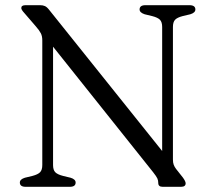

<svg xmlns="http://www.w3.org/2000/svg" viewBox="-20 -720 826 740"><path d="M271.5 -16.5Q271.5 0 249 0H79Q56.5 0 56.5 -16.5Q56.5 -29 76 -35L105 -42Q126 -47.5 134.5 -56.2Q143 -65 143 -84V-564.5Q143 -580.5 137.5 -591.5Q132 -602.5 118 -618.5L74 -669.5Q62 -682.5 62 -689Q62 -700 78.5 -700H135Q145.5 -700 153.2 -696.5Q161 -693 169.5 -682L605 -138V-616Q605 -635 596.5 -643.8Q588 -652.5 566.5 -658L537.5 -665Q518 -671.5 518 -683.5Q518 -700 540.5 -700H710Q733 -700 733 -683.5Q733 -671 713.5 -665L684 -658Q663 -652.5 654.8 -643.8Q646.5 -635 646.5 -616V-105Q646.5 -93 649.5 -85Q652.5 -77 658.5 -69L685 -35.5Q695.5 -21 695.5 -13.5Q695.5 0 677.5 0H607Q590 0 590 -14.5Q590 -24.5 586.5 -32.2Q583 -40 570 -56.5L184.5 -540V-84Q184.5 -65 193 -56.2Q201.5 -47.5 223 -42L252 -35Q271.5 -29 271.5 -16.5Z"/></svg>

Font: Fraunces 9pt Soft Light
Style: Regular
Weight: 300
Version: Version 1.000;[0bf87f6ff]